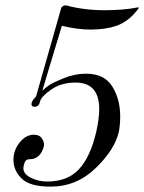

<svg xmlns="http://www.w3.org/2000/svg" viewBox="-20 -687 536 714"><path d="M168 7Q91 7 60.5 -23Q30 -53 30 -93Q30 -128 53 -157Q76 -186 106 -186Q128 -186 137 -170.5Q146 -155 143 -143Q134 -109 111 -99Q103 -95 92.5 -95Q82 -95 77 -91Q72 -87 68 -70Q62 -44 91 -28Q120 -12 156 -12Q231 -12 273.5 -57.5Q316 -103 338 -197Q349 -247 349 -281Q349 -380 261 -380Q208 -380 170.5 -354Q133 -328 129 -310Q125 -290 109 -290Q97 -290 97 -299Q97 -306 101.5 -313Q106 -320 110 -324L114 -328L207 -655Q208 -661 214.5 -664.5Q221 -668 226 -667Q292 -649 369 -649Q438 -649 490 -659Q493 -661 495 -659Q497 -657 494 -654Q459 -607 413 -591Q372 -577 317 -577Q268 -577 210 -591L138 -352H140Q147 -359 161 -369Q175 -379 216.5 -396Q258 -413 300 -413Q368 -413 397.5 -365.5Q427 -318 427 -254Q427 -224 422 -197Q407 -131 336 -62Q265 7 168 7Z"/></svg>

Font: HK Venetian
Style: Italic
Weight: 400
Italic angle: -12°
Version: Version 1.000;PS 001.000;hotconv 1.0.88;makeotf.lib2.5.64775